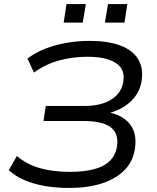

<svg xmlns="http://www.w3.org/2000/svg" viewBox="-20 -915 770 944"><path d="M319 9Q254 9 198 -1Q142 -11 98 -30.5Q54 -50 23 -78L63 -148Q111 -107 175.5 -88.5Q240 -70 323 -70Q394 -70 444 -83.5Q494 -97 522.5 -126.5Q551 -156 556 -201Q563 -261 522.5 -290.5Q482 -320 392 -320H194L205 -394H394Q479 -394 529.5 -427Q580 -460 587 -519Q592 -558 573 -583.5Q554 -609 513 -622.5Q472 -636 409 -636Q335 -636 268 -617Q201 -598 147 -558L115 -627Q153 -656 201 -675Q249 -694 305.5 -704Q362 -714 420 -714Q511 -714 571 -691.5Q631 -669 658 -626Q685 -583 677 -523Q673 -484 651 -450Q629 -416 592 -392Q555 -368 507 -357V-364Q581 -351 617.5 -306Q654 -261 644 -188Q636 -125 595 -81.5Q554 -38 484.5 -14.5Q415 9 319 9ZM496 -804 511 -895H606L592 -804ZM293 -804 307 -895H402L387 -804Z"/></svg>

Font: Nunito Sans 10pt SemiExpanded
Style: Italic
Weight: 400
Width: 6
Italic angle: -9°
Designer: Vernon Adams
Foundry: Vernon Adams
Version: Version 3.101;gftools[0.9.27]